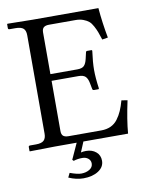

<svg xmlns="http://www.w3.org/2000/svg" viewBox="-91 -712 751 961"><g transform="rotate(-10 285.0 -232.0)"><path d="M266.6 80.1Q242.2 80.1 221.7 86.9L215.3 80.6L252 0H141.6L13.7 2L12.2 0V-20Q12.2 -26.9 20 -26.9H49.8Q78.6 -26.9 90.1 -38.1Q101.6 -49.3 101.6 -71.8V-572.8Q101.6 -596.7 89.8 -607.2Q78.1 -617.7 49.8 -617.7H20Q12.2 -617.7 12.2 -624.5V-644.5L14.2 -646.5L142.1 -644.5H476.1Q482.4 -568.4 497.1 -491.2L467.8 -486.3Q459.5 -512.2 454.3 -525.9Q449.2 -539.6 439.7 -557.4Q430.2 -575.2 419.4 -584Q408.7 -592.8 391.8 -599.1Q375 -605.5 353 -605.5H218.3Q199.7 -605.5 190.9 -597.9Q182.1 -590.3 182.1 -572.8V-360.8H318.8Q343.3 -360.8 353.5 -371.3Q363.8 -381.8 369.1 -405.3L376 -435.1Q377 -443.4 383.3 -443.4H405.3Q408.7 -443.4 408.7 -439Q400.9 -381.8 400.9 -343.8Q400.9 -302.7 408.7 -248L406.2 -244.6H383.3Q376 -244.6 375 -252L369.1 -282.7Q364.7 -305.7 353.8 -316.2Q342.8 -326.7 318.8 -326.7H182.1V-71.8Q182.1 -53.2 191.2 -46.1Q200.2 -39.1 218.3 -39.1H383.8Q411.1 -39.1 432.4 -48.8Q453.6 -58.6 468 -77.9Q482.4 -97.2 491.7 -118.7Q501 -140.1 509.3 -169.9L539.6 -165Q518.6 -68.4 513.2 0H286.1L264.6 51.8Q276.4 48.8 290.5 48.8Q321.3 48.8 341.3 65.7Q361.3 82.5 361.3 110.8Q361.3 142.6 331.3 162.1Q301.3 181.6 254.9 181.6Q218.8 181.6 180.2 164.6L190.9 142.6Q228.5 156.2 248 156.2Q272.5 156.2 290.3 145.3Q308.1 134.3 308.1 115.2Q308.1 99.6 296.1 89.8Q284.2 80.1 266.6 80.1Z"/></g></svg>

Font: Libertinage
Style: l
Weight: 400
Designer: OSP
Foundry: OSP
Version: Version 1.0; 2008; OFL relea